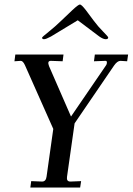

<svg xmlns="http://www.w3.org/2000/svg" viewBox="-20 -842 595 862"><path d="M453.1 -568.8 401.9 -566.9 405.8 -597.2H555.2L550.8 -566.9L521 -568.8Q506.8 -568.8 492.2 -547.9L314.9 -288.1L280.8 -47.9Q277.8 -26.9 295.9 -26.9L344.2 -28.8L339.8 0H116.2L120.1 -28.8L168.9 -26.9Q186 -26.9 189 -48.8L219.2 -263.2L91.8 -549.8Q83 -568.8 73.2 -568.8L44.9 -566.9L48.8 -597.2H265.1L261.2 -566.9L208 -568.8Q190.9 -568.8 200.2 -544.9L298.8 -318.8L456.1 -548.8Q460 -553.7 460 -561.5Q460 -569.3 453.1 -568.8ZM168.9 -672.9Q168.9 -675.8 197.8 -698.7Q226.6 -721.7 254.9 -749L305.2 -796.9Q332 -821.8 338.9 -821.8Q345.7 -821.8 365.2 -796.9L400.9 -749Q420.9 -722.2 443.4 -699.7Q465.8 -677.2 465.8 -673.8Q465.8 -666 454.6 -666Q443.4 -666 425.8 -678.2L329.1 -751L209 -678.2Q186.5 -666 177.7 -666Q168.9 -666 168.9 -672.9Z"/></svg>

Font: Unna-Italic
Style: Italic
Weight: 400
Italic angle: -8°
Designer: Jorge de Buen U.
Foundry: Omnibus-Type
Version: Version 2.006;PS 002.006;hotconv 1.0.70;makeotf.lib2.5.58329